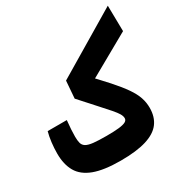

<svg xmlns="http://www.w3.org/2000/svg" viewBox="-165 -834 927 968"><g transform="rotate(-30 299.0 -350.5)"><path d="M262.2 4.9Q164.6 4.9 107.4 -16.6Q50.3 -38.1 25.9 -80.6Q1.5 -123 1.5 -185.5Q1.5 -217.3 5.4 -250Q9.3 -282.7 16.6 -308.6H127.9Q125 -283.2 123.5 -256.8Q122.1 -230.5 122.1 -215.3Q122.1 -191.9 126.2 -177Q130.4 -162.1 144 -153.8Q157.7 -145.5 185.8 -142.3Q213.9 -139.2 262.2 -139.2Q307.6 -139.2 334.7 -142.3Q361.8 -145.5 373.8 -152.3Q385.7 -159.2 385.7 -170.9Q385.7 -183.1 377.4 -197.3Q369.1 -211.4 350.1 -233.4Q331.1 -255.4 298.3 -291.3Q265.6 -327.1 216.3 -382.3L224.1 -482.9L595.2 -704.6L597.7 -555.2L287.1 -380.4L310.5 -466.8Q373 -402.3 413.8 -356.7Q454.6 -311 478 -276.9Q501.5 -242.7 511.2 -213.6Q521 -184.6 521 -153.3Q521 -100.6 494.6 -65.4Q468.3 -30.3 411.1 -12.7Q354 4.9 262.2 4.9Z"/></g></svg>

Font: Cascadia Code
Style: Regular
Weight: 400
Monospace: yes
Designer: Aaron Bell
Foundry: Saja Typeworks
Version: Version 2106.017